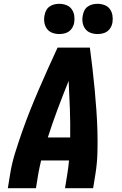

<svg xmlns="http://www.w3.org/2000/svg" viewBox="-20 -984 640 1004"><path d="M21 0 33 -74Q42 -130 59.5 -186Q77 -242 96.5 -297.5Q116 -353 138 -408Q160 -463 183.5 -517.5Q207 -572 231.5 -626.5Q256 -681 281 -735H450Q457 -681 463.5 -626.5Q470 -572 475 -517.5Q480 -463 484 -408Q488 -353 489.5 -297.5Q491 -242 489.5 -186Q488 -130 479 -74L467 0H320L332 -74Q335 -91 337 -109Q339 -127 341 -145H195Q191 -127 187 -109.5Q183 -92 180 -74L168 0ZM230 -265H347Q348 -339 345.5 -413Q343 -487 339 -561Q309 -487 281.5 -413.5Q254 -340 230 -265ZM490 -806Q471 -806 453.5 -812.5Q436 -819 425.5 -833.5Q415 -848 412 -866.5Q409 -885 413 -904Q415 -917 421.5 -929.5Q428 -942 439.5 -950Q451 -958 464 -961Q477 -964 490 -964Q509 -964 526.5 -957.5Q544 -951 554.5 -936.5Q565 -922 568 -903.5Q571 -885 568 -866Q566 -853 559 -840.5Q552 -828 541 -820Q530 -812 516.5 -809Q503 -806 490 -806ZM290 -806Q271 -806 253.5 -812.5Q236 -819 225.5 -833.5Q215 -848 212 -866.5Q209 -885 213 -904Q215 -917 221.5 -929.5Q228 -942 239.5 -950Q251 -958 264 -961Q277 -964 290 -964Q309 -964 326.5 -957.5Q344 -951 354.5 -936.5Q365 -922 368 -903.5Q371 -885 368 -866Q366 -853 359 -840.5Q352 -828 341 -820Q330 -812 316.5 -809Q303 -806 290 -806Z"/></svg>

Font: Iosevka Curly HvExObl
Style: Regular
Weight: 900
Width: 7
Italic angle: -9°
Monospace: yes
Designer: Belleve Invis
Foundry: Belleve Invis
Version: Version 11.1.0; ttfautohint (v1.8.3)